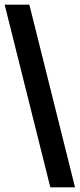

<svg xmlns="http://www.w3.org/2000/svg" viewBox="-20 -756 342 824"><path d="M302 48H196L0 -736H106Z"/></svg>

Font: Archivo SemiBold ExtraBold
Style: Regular
Weight: 800
Version: Version 2.001